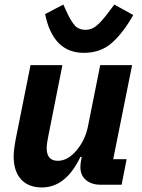

<svg xmlns="http://www.w3.org/2000/svg" viewBox="-20 -811 622 843"><path d="M348 -579Q213 -579 178 -749L258 -791L276 -752Q294 -714 310.5 -697Q327 -680 356 -680Q381 -680 402.5 -697Q424 -714 454 -754L482 -791L565 -745Q521 -667 471.5 -623Q422 -579 348 -579ZM114 -525H254L192 -213Q185 -180 185 -160Q185 -105 234 -105Q279 -105 318 -153Q354 -197 366 -255L420 -525H560L477 -112H536L514 0H421Q382 0 357.5 -20.5Q333 -41 333 -77Q333 -92 336 -107L339 -122H333Q269 12 164 12Q105 12 72.5 -23.5Q40 -59 40 -124Q40 -151 49 -200Z"/></svg>

Font: Aneliza
Style: Bold Italic
Weight: 700
Italic angle: -11.31°
Designer: Mike Abbink, Paul van der Laan, Pieter van Rosmalen
Foundry: Bold Monday
Version: Version 3.0